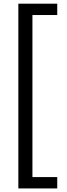

<svg xmlns="http://www.w3.org/2000/svg" viewBox="-20 -802 368 1058"><path d="M295.4 236.3H81.1V-781.7H295.4V-719.2H158.7V173.8H295.4Z"/></svg>

Font: Spartan MB Med
Style: Regular
Weight: 500
Designer: Matt Bailey, Mirko Velimirovic
Foundry: Matt Bailey
Version: Version 1.005